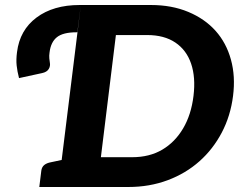

<svg xmlns="http://www.w3.org/2000/svg" viewBox="-20 -747 956 767"><path d="M213 0 303 -727H583Q666 -727 732 -699.5Q798 -672 841 -624Q884 -576 902.5 -509Q921 -442 911 -364Q901 -284 866 -217.5Q831 -151 777 -103Q722 -54 649.5 -27Q577 0 493 0ZM383 -119H508Q577 -119 628 -149Q679 -179 711.5 -234Q744 -289 753 -364Q762 -438 743.5 -492.5Q725 -547 680.5 -577Q636 -607 568 -607H443ZM137 0 145 -65Q147 -80 157 -88Q167 -96 184 -99L236 -110L235 0ZM56 -435Q49 -462 46.5 -485.5Q44 -509 48 -539Q59 -627 126 -677Q193 -727 298 -727H303L289 -618H285Q232 -618 207.5 -598.5Q183 -579 178 -538Q176 -525 177 -514Q178 -503 179 -498Q182 -483 174.5 -471Q167 -459 148 -455Z"/></svg>

Font: Aleo ExtraBold
Style: Italic
Weight: 800
Italic angle: -7°
Designer: Alessio Laiso
Foundry: Alessio Laiso
Version: Version 2.001;gftools[0.9.29]